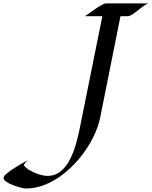

<svg xmlns="http://www.w3.org/2000/svg" viewBox="-215 -794 874 1106"><path d="M639.2 -774.4Q622.1 -768.1 599.6 -750Q577.1 -731.9 555.7 -716.3Q534.2 -700.7 520 -700.7H479Q449.7 -555.7 420.9 -410.4Q392.1 -265.1 362.8 -120.1Q352.1 -64.9 323.7 -7.1Q295.4 50.8 253.7 104.2Q211.9 157.7 160.6 200Q109.4 242.2 51.5 267.1Q-6.3 292 -65.9 292Q-75.2 292 -96.2 286.6Q-117.2 281.2 -139.9 272.5Q-162.6 263.7 -178.7 252.9Q-194.8 242.2 -194.8 231.4Q-194.8 221.2 -175.3 205.1Q-155.8 189 -128.7 171.9Q-101.6 154.8 -77.1 141.4Q-52.7 127.9 -43 123.5Q-54.2 128.9 -63.5 137.5Q-72.8 146 -78.1 157.7Q-66.9 173.8 -42 188Q-17.1 202.1 10.5 210.7Q38.1 219.2 57.1 219.2Q103.5 219.2 135.7 191.9Q168 164.6 189 122.3Q210 80.1 222.7 34.9Q235.4 -10.3 242.7 -46.4L374.5 -700.7H274.4Q281.2 -705.6 298.1 -717.5Q314.9 -729.5 334.5 -742.7Q354 -755.9 370.6 -765.1Q387.2 -774.4 393.6 -774.4Z"/></svg>

Font: Lugrasimo
Style: Regular
Weight: 400
Designer: The DocRepair Project, Astigmatic (AOETI)
Foundry: Google
Version: Version 1.001